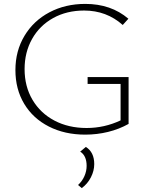

<svg xmlns="http://www.w3.org/2000/svg" viewBox="-20 -684 760 984"><path d="M639 -289V-49Q591 -22 534 -8Q477 6 417 6Q312 6 230.5 -35.5Q149 -77 104 -152Q59 -227 59 -325Q59 -423 105.5 -500.5Q152 -578 233.5 -621Q315 -664 417 -664Q549 -664 638 -588L609 -556Q526 -630 411 -630Q322 -630 252.5 -591.5Q183 -553 144.5 -484.5Q106 -416 106 -330Q106 -241 146.5 -172.5Q187 -104 259 -66Q331 -28 424 -28Q515 -28 598 -67V-254H429V-289ZM380 264Q401 245 412.5 219Q424 193 424 166Q424 114 391 93L420 69Q463 96 463 157Q463 191 446 224.5Q429 258 399 280Z"/></svg>

Font: Ysabeau Light
Style: Regular
Weight: 300
Designer: Christian Thalmann (Catharsis Fonts)
Version: Version 0.003